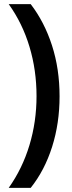

<svg xmlns="http://www.w3.org/2000/svg" viewBox="-20 -747 349 925"><path d="M267 -283Q267 -153 231 -39.5Q195 74 128 158H22Q88 65 122 -48Q156 -161 156 -284Q156 -409 122 -522Q88 -635 22 -727H128Q194 -641 230.5 -528Q267 -415 267 -283Z"/></svg>

Font: Noto Sans Hebrew Condensed SemiBold
Style: Regular
Weight: 600
Width: 3
Designer: Ben Nathan
Foundry: Google LLC
Version: Version 3.001; ttfautohint (v1.8.4.7-5d5b)